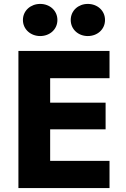

<svg xmlns="http://www.w3.org/2000/svg" viewBox="-20 -960 643 980"><path d="M341 -858C341 -810 380 -776 428 -776C477 -776 516 -810 516 -858C516 -906 477 -940 428 -940C380 -940 341 -906 341 -858ZM97 -858C97 -810 137 -776 185 -776C234 -776 273 -810 273 -858C273 -906 234 -940 185 -940C137 -940 97 -906 97 -858ZM74 -700V0H539V-139H236V-300H519V-436H236V-561H539V-700Z"/></svg>

Font: Jost
Style: Bold
Weight: 700
Version: Version 3.710